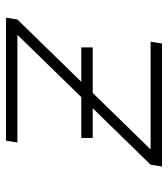

<svg xmlns="http://www.w3.org/2000/svg" viewBox="20 -580 560 640"><g transform="rotate(90 300.0 -260.0)"><path d="M39 0 45 -38 478 -482H119L125 -520H535L529 -482L96 -38H455L449 0ZM440 -251H138V-289H440Z"/></g></svg>

Font: Iosevka Aile Extralight
Style: Italic
Weight: 200
Italic angle: -9°
Designer: Belleve Invis
Foundry: Belleve Invis
Version: Version 31.1.0; ttfautohint (v1.8.4)